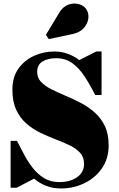

<svg xmlns="http://www.w3.org/2000/svg" viewBox="-20 -1051 674 1085"><path d="M391.5 -859 255.5 -830 239.5 -854 314 -978Q335.5 -1014 366.2 -1024.8Q397 -1035.5 425 -1027.8Q453 -1020 466.5 -1000.5Q483 -976.5 479.2 -946.8Q475.5 -917 453.2 -892.2Q431 -867.5 391.5 -859ZM74 10H40V-255H76Q95 -218 116.5 -177.2Q138 -136.5 165.8 -101.2Q193.5 -66 230 -44Q266.5 -22 315 -22Q376 -22 415.5 -49.5Q455 -77 455 -125Q455 -162.5 433 -187Q411 -211.5 375 -229Q339 -246.5 295.8 -263Q252.5 -279.5 209.2 -300.2Q166 -321 130 -352Q94 -383 72 -429.8Q50 -476.5 50 -545Q50 -615 84 -663Q118 -711 172.2 -735.5Q226.5 -760 287 -760Q326.5 -760 362 -747.2Q397.5 -734.5 428 -711.5L524 -760H554V-514H518Q488 -573.5 457 -620.5Q426 -667.5 387.5 -694.8Q349 -722 297 -722Q251.5 -722 220.8 -703.8Q190 -685.5 190 -645Q190 -611.5 212 -588.2Q234 -565 270 -546.8Q306 -528.5 349 -510.5Q392 -492.5 435 -470.2Q478 -448 514 -416.5Q550 -385 572 -339.8Q594 -294.5 594 -230Q594 -155 556.2 -100.2Q518.5 -45.5 457 -15.8Q395.5 14 325 14Q278 14 240.2 -1Q202.5 -16 172.5 -41.5Z"/></svg>

Font: Bodoni* 06pt Fatface
Style: Regular
Weight: 900
Version: Version 2.3